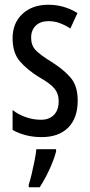

<svg xmlns="http://www.w3.org/2000/svg" viewBox="-20 -567 379 808"><path d="M307 -144Q307 -70 267 -30Q227 10 155 10Q118 10 87 1.5Q56 -7 33 -20V-104Q55 -86 87 -74.5Q119 -63 152 -63Q187 -63 207 -83.5Q227 -104 227 -141Q227 -173 208.5 -195Q190 -217 145 -242Q95 -273 64 -308.5Q33 -344 33 -406Q33 -470 74.5 -508.5Q116 -547 183 -547Q250 -547 306 -512L276 -447Q255 -461 232 -469.5Q209 -478 184 -478Q150 -478 130.5 -459Q111 -440 111 -408Q111 -376 130 -356Q149 -336 196 -307Q246 -276 276.5 -241Q307 -206 307 -144ZM216 71Q206 108 186.5 149.5Q167 191 147 221H101V210Q107 192 113.5 164.5Q120 137 125.5 109Q131 81 133 61H216Z"/></svg>

Font: Noto Sans Sinhala UI ExtraCondensed
Style: Regular
Weight: 400
Width: 2
Designer: Jelle Bosma - Monotype Design Team
Foundry: Monotype Imaging Inc.
Version: Version 2.006; ttfautohint (v1.8.4.7-5d5b)